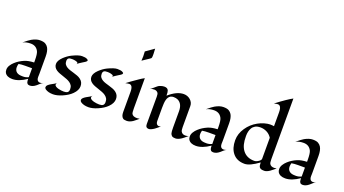

<svg xmlns="http://www.w3.org/2000/svg" viewBox="-62 -1447 3713 2073"><g transform="rotate(20 1794.5 -410.5)"><path d="M367.7 -144.5 366.7 -110.4Q366.7 -72.3 388.2 -62Q396.5 -58.1 407.2 -58.1Q424.3 -58.1 442.4 -65.9Q423.8 -58.1 410.2 -45.4Q396.5 -32.7 382.3 -20.5Q347.2 8.8 311.5 8.8Q275.9 8.8 273.4 -32.2Q272.5 -43 272.5 -53.7Q184.6 7.3 111.3 7.3Q49.3 7.3 25.4 -30.3Q16.6 -43.9 16.6 -67.9Q16.6 -91.8 31.2 -116Q45.9 -140.1 68.4 -160.2Q108.4 -197.3 165 -221.2Q207 -239.3 272.9 -241.7V-263.2Q272.9 -340.8 258.8 -368.2Q244.6 -395.5 222.2 -408.4Q199.7 -421.4 169.4 -421.4Q118.2 -421.4 79.1 -401.4Q132.8 -445.8 157.7 -460Q209 -488.8 250.7 -488.8Q292.5 -488.8 313.5 -476.6Q334.5 -464.4 346.7 -444.3Q367.7 -409.2 367.7 -343.3ZM272.9 -72.8V-175.3H193.8Q151.4 -175.3 119.6 -169.4Q113.3 -148.4 113.3 -129.4Q113.3 -110.4 119.9 -96.7Q126.5 -83 138.2 -74.5Q149.9 -65.9 165.5 -62Q181.2 -58.1 211.9 -58.1Q242.7 -58.1 272.9 -72.8Z M704.1 -378.9Q713.4 -385.7 713.4 -393.6Q713.4 -401.4 704.1 -405.8Q694.8 -410.2 682.6 -412.6Q663.6 -416.5 647.2 -416.5Q630.9 -416.5 621.8 -414.8Q612.8 -413.1 606.4 -408.7Q592.8 -399.4 592.8 -376Q592.8 -352.5 603 -337.6Q613.3 -322.8 630.1 -312.5Q647 -302.2 668.5 -295.4Q689.9 -288.6 712.2 -282Q734.4 -275.4 755.9 -267.6Q777.3 -259.8 793.9 -247.1Q831.5 -219.7 831.5 -171.9Q831.5 -124.5 786.1 -79.1Q747.6 -40.5 684.6 -13.7Q626 11.7 580.1 11.7Q524.4 11.7 490.7 -11.7Q478.5 -20.5 478.5 -34.4Q478.5 -48.3 491.2 -59.8Q503.9 -71.3 521 -81.3Q538.1 -91.3 555.2 -100.3Q572.3 -109.4 581.1 -119.6Q572.3 -109.9 572.3 -97.7Q572.3 -85.4 585.9 -76.9Q599.6 -68.4 618.2 -63.5Q650.4 -55.7 680.2 -55.7Q710 -55.7 723.4 -66.7Q736.8 -77.6 736.8 -103.5Q736.8 -129.4 726.6 -145.8Q716.3 -162.1 699.7 -173.8Q683.1 -185.5 661.6 -193.6Q640.1 -201.7 617.9 -209.2Q595.7 -216.8 574.2 -224.6Q552.7 -232.4 536.1 -243.7Q499 -268.6 499 -308.6Q499 -346.7 543.9 -390.1Q583 -427.2 625.5 -448.2Q698.2 -483.4 735.4 -483.4Q773.9 -483.4 791 -475.1Q808.1 -466.8 808.1 -460.7Q808.1 -454.6 804.2 -449.7Q800.3 -444.8 794.7 -440.7Q789.1 -436.5 783.2 -433.1Q777.3 -429.7 766.6 -422.9Q755.9 -416 737.8 -404.5Q719.7 -393.1 704.1 -378.9Z M1110.8 -378.9Q1120.1 -385.7 1120.1 -393.6Q1120.1 -401.4 1110.8 -405.8Q1101.6 -410.2 1089.4 -412.6Q1070.3 -416.5 1054 -416.5Q1037.6 -416.5 1028.6 -414.8Q1019.5 -413.1 1013.2 -408.7Q999.5 -399.4 999.5 -376Q999.5 -352.5 1009.8 -337.6Q1020 -322.8 1036.9 -312.5Q1053.7 -302.2 1075.2 -295.4Q1096.7 -288.6 1118.9 -282Q1141.1 -275.4 1162.6 -267.6Q1184.1 -259.8 1200.7 -247.1Q1238.3 -219.7 1238.3 -171.9Q1238.3 -124.5 1192.9 -79.1Q1154.3 -40.5 1091.3 -13.7Q1032.7 11.7 986.8 11.7Q931.2 11.7 897.5 -11.7Q885.3 -20.5 885.3 -34.4Q885.3 -48.3 897.9 -59.8Q910.6 -71.3 927.7 -81.3Q944.8 -91.3 961.9 -100.3Q979 -109.4 987.8 -119.6Q979 -109.9 979 -97.7Q979 -85.4 992.7 -76.9Q1006.3 -68.4 1024.9 -63.5Q1057.1 -55.7 1086.9 -55.7Q1116.7 -55.7 1130.1 -66.7Q1143.6 -77.6 1143.6 -103.5Q1143.6 -129.4 1133.3 -145.8Q1123 -162.1 1106.4 -173.8Q1089.8 -185.5 1068.4 -193.6Q1046.9 -201.7 1024.7 -209.2Q1002.4 -216.8 981 -224.6Q959.5 -232.4 942.9 -243.7Q905.8 -268.6 905.8 -308.6Q905.8 -346.7 950.7 -390.1Q989.7 -427.2 1032.2 -448.2Q1105 -483.4 1142.1 -483.4Q1180.7 -483.4 1197.8 -475.1Q1214.8 -466.8 1214.8 -460.7Q1214.8 -454.6 1210.9 -449.7Q1207 -444.8 1201.4 -440.7Q1195.8 -436.5 1189.9 -433.1Q1184.1 -429.7 1173.3 -422.9Q1162.6 -416 1144.5 -404.5Q1126.5 -393.1 1110.8 -378.9Z M1449.2 -828.6 1452.1 -772.9V-747.6Q1452.1 -724.1 1446.3 -719Q1440.4 -713.9 1433.6 -709Q1406.2 -689.5 1354.5 -656.2Q1356.9 -705.1 1356.9 -706.8Q1356.9 -708.5 1354.5 -762.2ZM1551.3 -60.1Q1536.6 -48.3 1522.7 -36.1Q1508.8 -23.9 1493.7 -13.7Q1458.5 9.3 1426.3 9.3Q1396 9.3 1383.8 0Q1358.9 -18.6 1358.9 -68.4V-299.8Q1358.9 -352.5 1339.8 -368.2Q1331.1 -375.5 1320.8 -375.5Q1310.5 -375.5 1303.5 -374.3Q1296.4 -373 1289.1 -371.6Q1281.7 -370.1 1273.9 -368.7Q1298.3 -387.7 1319.6 -402.8Q1340.8 -418 1356 -428.2Q1371.1 -438.5 1397.9 -457.3Q1424.8 -476.1 1453.6 -491.2V-146.5Q1453.6 -96.7 1460 -83.5Q1473.6 -56.6 1520.5 -56.6Q1533.2 -56.6 1551.3 -60.1Z M1642.6 -33.2 1643.1 -347.2Q1643.1 -379.9 1634.3 -391.1Q1619.1 -410.6 1592.3 -410.6Q1565.4 -410.6 1544.4 -402.8Q1557.1 -407.7 1577.6 -425.8Q1615.2 -460.4 1630.9 -466.3Q1660.2 -478 1682.4 -478Q1704.6 -478 1715.6 -470.7Q1726.6 -463.4 1731.4 -451.2Q1737.8 -436 1737.8 -393.6Q1829.1 -474.1 1908.7 -474.1Q1952.1 -474.1 1984.4 -446.8Q2018.1 -417.5 2018.1 -375.5V-134.3Q2018.1 -98.1 2025.9 -84.5Q2040.5 -58.6 2074.7 -58.6Q2094.2 -58.6 2111.8 -65.9Q2068.4 -28.3 2051.8 -17.6Q2013.7 7.3 1985.1 7.3Q1956.5 7.3 1944.6 -2.9Q1932.6 -13.2 1927.7 -28.8Q1922.4 -45.9 1922.4 -98.6V-281.2Q1922.4 -368.7 1865.2 -396.5Q1844.7 -406.2 1815.9 -406.2Q1745.1 -406.2 1739.3 -301.3Q1737.8 -274.9 1737.8 -253.9V-103Q1737.8 -71.8 1756.8 -60.5Q1763.7 -56.2 1773.9 -56.2Q1784.2 -56.2 1795.4 -61Q1785.2 -52.2 1771 -40Q1756.8 -27.8 1741.2 -16.6Q1702.6 9.8 1679.7 9.8Q1642.6 9.8 1642.6 -33.2Z M2475.6 -144.5 2474.6 -110.4Q2474.6 -72.3 2496.1 -62Q2504.4 -58.1 2515.1 -58.1Q2532.2 -58.1 2550.3 -65.9Q2531.7 -58.1 2518.1 -45.4Q2504.4 -32.7 2490.2 -20.5Q2455.1 8.8 2419.4 8.8Q2383.8 8.8 2381.3 -32.2Q2380.4 -43 2380.4 -53.7Q2292.5 7.3 2219.2 7.3Q2157.2 7.3 2133.3 -30.3Q2124.5 -43.9 2124.5 -67.9Q2124.5 -91.8 2139.2 -116Q2153.8 -140.1 2176.3 -160.2Q2216.3 -197.3 2272.9 -221.2Q2314.9 -239.3 2380.9 -241.7V-263.2Q2380.9 -340.8 2366.7 -368.2Q2352.5 -395.5 2330.1 -408.4Q2307.6 -421.4 2277.3 -421.4Q2226.1 -421.4 2187 -401.4Q2240.7 -445.8 2265.6 -460Q2316.9 -488.8 2358.6 -488.8Q2400.4 -488.8 2421.4 -476.6Q2442.4 -464.4 2454.6 -444.3Q2475.6 -409.2 2475.6 -343.3ZM2380.9 -72.8V-175.3H2301.8Q2259.3 -175.3 2227.5 -169.4Q2221.2 -148.4 2221.2 -129.4Q2221.2 -110.4 2227.8 -96.7Q2234.4 -83 2246.1 -74.5Q2257.8 -65.9 2273.4 -62Q2289.1 -58.1 2319.8 -58.1Q2350.6 -58.1 2380.9 -72.8Z M2941.4 -481V-641.1Q2941.4 -693.4 2922.4 -710.4Q2913.6 -718.3 2900.9 -718.3Q2885.7 -718.3 2856.4 -710.9Q2979 -804.2 3036.1 -833.5V-135.3Q3036.1 -95.7 3044.4 -83Q3059.1 -58.6 3095.2 -58.6Q3109.9 -58.6 3124 -61.5Q3109.9 -50.3 3095.9 -38.1Q3082 -25.9 3066.9 -15.6Q3032.2 7.8 3005.9 7.8Q2979.5 7.8 2968 2.9Q2956.5 -2 2950.2 -11.2Q2940.4 -25.4 2940.4 -64.5Q2840.3 9.8 2779.8 9.8Q2690.4 9.8 2643.1 -49.8Q2599.1 -104.5 2599.1 -196.3Q2599.1 -271.5 2646 -339.8Q2689.5 -404.8 2760.7 -444.3Q2794.9 -463.4 2832.5 -473.9Q2870.1 -484.4 2896 -484.4Q2921.9 -484.4 2941.4 -481ZM2941.4 -347.7Q2919.4 -382.8 2884.3 -400.9Q2849.1 -418.9 2811 -418.9Q2772.9 -418.9 2750.5 -406Q2728 -393.1 2715.3 -371.6Q2693.4 -334.5 2693.4 -278.6Q2693.4 -222.7 2703.1 -184.8Q2712.9 -147 2733.9 -118.2Q2779.8 -56.2 2868.2 -56.2Q2887.2 -56.2 2905.8 -67.4Q2941.4 -87.9 2941.4 -106Z M3502.9 -144.5 3502 -110.4Q3502 -72.3 3523.4 -62Q3531.7 -58.1 3542.5 -58.1Q3559.6 -58.1 3577.6 -65.9Q3559.1 -58.1 3545.4 -45.4Q3531.7 -32.7 3517.6 -20.5Q3482.4 8.8 3446.8 8.8Q3411.1 8.8 3408.7 -32.2Q3407.7 -43 3407.7 -53.7Q3319.8 7.3 3246.6 7.3Q3184.6 7.3 3160.6 -30.3Q3151.9 -43.9 3151.9 -67.9Q3151.9 -91.8 3166.5 -116Q3181.2 -140.1 3203.6 -160.2Q3243.7 -197.3 3300.3 -221.2Q3342.3 -239.3 3408.2 -241.7V-263.2Q3408.2 -340.8 3394 -368.2Q3379.9 -395.5 3357.4 -408.4Q3335 -421.4 3304.7 -421.4Q3253.4 -421.4 3214.4 -401.4Q3268.1 -445.8 3293 -460Q3344.2 -488.8 3386 -488.8Q3427.7 -488.8 3448.7 -476.6Q3469.7 -464.4 3481.9 -444.3Q3502.9 -409.2 3502.9 -343.3ZM3408.2 -72.8V-175.3H3329.1Q3286.6 -175.3 3254.9 -169.4Q3248.5 -148.4 3248.5 -129.4Q3248.5 -110.4 3255.1 -96.7Q3261.7 -83 3273.4 -74.5Q3285.2 -65.9 3300.8 -62Q3316.4 -58.1 3347.2 -58.1Q3377.9 -58.1 3408.2 -72.8Z"/></g></svg>

Font: Fondamento
Style: Regular
Weight: 400
Version: Version 1.000